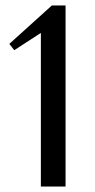

<svg xmlns="http://www.w3.org/2000/svg" viewBox="-20 -680 345 700"><path d="M129 -560 32 -497 14 -520 169 -660H219V0H129Z"/></svg>

Font: El Messiri
Style: Regular
Weight: 400
Designer: Mohamed Gaber
Foundry: Kief Type Foundry
Version: Version 2.006